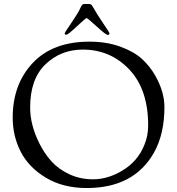

<svg xmlns="http://www.w3.org/2000/svg" viewBox="-20 -932 893 968"><path d="M306 -763C306 -759 308.8 -757 314.5 -757C320.2 -757 337.8 -771 367.5 -799C397.2 -827 413.5 -841 416.5 -841C419.5 -841 436.5 -826.8 467.5 -798.5C498.5 -770.2 517 -756 523 -756C529 -756 532 -758.7 532 -764C532 -766.7 521.8 -782.8 501.5 -812.5C481.2 -842.2 462.7 -871.7 446 -901C442 -908.3 436.3 -912 429 -912H404C400 -912 396.3 -910 393 -906C391 -904 387 -896.3 381 -883C375 -869.7 351.3 -832.7 310 -772C307.3 -766.7 306 -763.7 306 -763ZM44 -339C44 -277 57.5 -219.7 84.5 -167C111.5 -114.3 153.8 -70.7 211.5 -36C269.2 -1.3 337.7 16 417 16C575.7 16 688.7 -43.3 756 -162C791.3 -224.7 809 -301.3 809 -392C809 -444 793.3 -497.3 762 -552C744 -583.3 721.7 -611.2 695 -635.5C668.3 -659.8 632 -680.3 586 -697C540 -713.7 488.3 -722 431 -722C307.7 -722 212.3 -686.2 145 -614.5C77.7 -542.8 44 -451 44 -339ZM132 -390C132 -486 157.8 -558.7 209.5 -608C261.2 -657.3 323.7 -682 397 -682C490.3 -682 568.7 -648.5 632 -581.5C695.3 -514.5 727 -420.7 727 -300C727 -264.7 720.7 -232 708 -202C686 -146 648.3 -102.3 595 -71C547 -42.3 498.3 -28 449 -28C405.7 -28 365.8 -36.5 329.5 -53.5C293.2 -70.5 263.2 -92.2 239.5 -118.5C215.8 -144.8 195.7 -174.7 179 -208C147.7 -270 132 -330.7 132 -390Z"/></svg>

Font: Sorts Mill Goudy
Style: Regular
Weight: 400
Version: Version 003.101